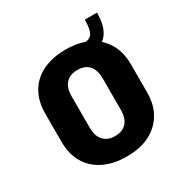

<svg xmlns="http://www.w3.org/2000/svg" viewBox="-150 -743 837 872"><g transform="rotate(-30 268.5 -307.0)"><path d="M269 10Q199 10 148.5 -15Q98 -40 71 -86Q44 -132 44 -197V-343Q44 -408 71 -454.5Q98 -501 148.5 -525.5Q199 -550 269 -550Q339 -550 388.5 -525Q438 -500 465.5 -454Q493 -408 493 -343V-197Q493 -132 465.5 -86Q438 -40 388.5 -15Q339 10 269 10ZM269 -97Q308 -97 329 -120.5Q350 -144 350 -188V-352Q350 -397 329 -420Q308 -443 269 -443Q230 -443 208.5 -420Q187 -397 187 -352V-188Q187 -144 208.5 -120.5Q230 -97 269 -97ZM356 -534Q388 -534 400.5 -554Q413 -574 413 -624H477Q477 -477 356 -477Z"/></g></svg>

Font: Pathway Extreme Condensed
Style: Bold
Weight: 700
Width: 3
Version: Version 1.001;gftools[0.9.26]